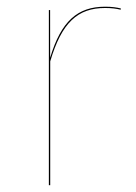

<svg xmlns="http://www.w3.org/2000/svg" viewBox="-20 -547 401 567"><path d="M290.4 -527.2C209.3 -527.2 160.7 -484.8 128.1 -376.7L128 -517.2H124.3V0H128.3V-365.8C162.1 -480.1 209.4 -523.4 290.4 -523.4C310.2 -523.4 323.4 -521.4 336.4 -518.3L336.8 -522.1C324 -525.1 310.7 -527.2 290.4 -527.2Z"/></svg>

Font: Fira Sans Four
Style: Regular
Weight: 100
Designer: Carrois Corporate & Edenspiekermann AG
Foundry: Carrois Corporate GbR & Edenspiekermann AG
Version: Version 4.203;PS 004.203;hotconv 1.0.88;makeotf.lib2.5.64775